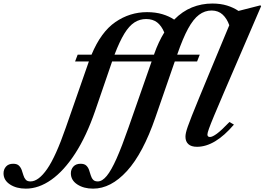

<svg xmlns="http://www.w3.org/2000/svg" viewBox="-344 -842 1536 1115"><path d="M800 10.5Q766.5 10.5 749.8 -5Q733 -20.5 733 -48Q733 -58 735.8 -71Q738.5 -84 746.5 -107Q754.5 -130 770 -169.2Q785.5 -208.5 810.8 -269.8Q836 -331 873.5 -421.5L987.5 -695.5Q974 -734 949 -757.2Q924 -780.5 885.5 -781Q845 -781 811.8 -756Q778.5 -731 748.2 -675.5Q718 -620 686 -527.5L685 -524.5H816L800.5 -485H671L558.5 -160Q486.5 49 393.2 151.2Q300 253.5 196.5 253.5Q142 253.5 104.8 229Q67.5 204.5 67.5 164.5Q67.5 141.5 82.2 125.2Q97 109 124 109Q146 109 157 119.5Q168 130 173.2 145.2Q178.5 160.5 183 176Q187.5 191.5 196.8 201.8Q206 212 225 211.5Q250 211 276 179.5Q302 148 332.8 79Q363.5 10 402.5 -102L536.5 -485H307Q306 -483 305.5 -480.5L208.5 -198Q158 -51.5 92.8 49.2Q27.5 150 -45.8 201.8Q-119 253.5 -194 253.5Q-249 253.5 -286.2 229Q-323.5 204.5 -323.5 164.5Q-323.5 141.5 -309 125.2Q-294.5 109 -267.5 109Q-245.5 109 -234.5 119.5Q-223.5 130 -218 145.2Q-212.5 160.5 -208 176Q-203.5 191.5 -194.2 201.8Q-185 212 -166 211.5Q-120 211 -70 139Q-20 67 38.5 -102L171 -482Q172 -483.5 172.5 -485H92L107 -524.5H187.5Q242.5 -656.5 326.2 -714Q410 -771.5 510 -771.5Q559.5 -771.5 599.2 -759.5Q639 -747.5 667.5 -728Q714.5 -776 770.5 -798.8Q826.5 -821.5 889.5 -821.5Q936.5 -821.5 974.5 -809.8Q1012.5 -798 1041 -778.5L1168 -811L1172.5 -806.5L957 -306Q920.5 -221 899.5 -170.5Q878.5 -120 869.5 -94.8Q860.5 -69.5 860.5 -61Q860.5 -46.5 875.5 -46.5Q889.5 -46.5 915.5 -65.5Q941.5 -84.5 988.5 -133.5L1014.5 -118.5Q904.5 10.5 800 10.5ZM504.5 -731.5Q467.5 -731.5 436.8 -711.8Q406 -692 378.2 -646.8Q350.5 -601.5 321 -524.5H550.5L551.5 -528.5Q576.5 -599.5 610 -653.5Q594 -692 568.8 -711.8Q543.5 -731.5 504.5 -731.5Z"/></svg>

Font: Libre Caslon Text SemiBold Italic
Style: Regular
Weight: 600
Italic angle: -22.583°
Designer: Pablo Impallari, Rodrigo Fuenzalida, Katja Schimmel
Foundry: Pablo Impallari, Rodrigo Fuenzalida
Version: Version 2.000